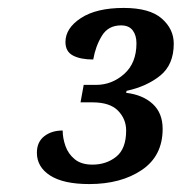

<svg xmlns="http://www.w3.org/2000/svg" viewBox="-20 -844 458 484"><path d="M205 -380Q140 -380 106.5 -401.5Q73 -423 73 -459Q73 -486 91.5 -500.5Q110 -515 138 -515Q138 -496 145 -476Q152 -456 168.5 -442.5Q185 -429 213 -429Q248 -429 273 -449Q298 -469 298 -515Q298 -544 277.5 -565Q257 -586 213 -586H183L191 -630H222Q262 -630 293 -657.5Q324 -685 324 -735Q324 -755 314.5 -767.5Q305 -780 285 -780Q253 -780 237 -754Q221 -728 215 -694Q183 -694 164 -704Q145 -714 145 -738Q145 -773 184 -798.5Q223 -824 292 -824Q357 -824 387.5 -797.5Q418 -771 418 -734Q418 -681 384 -653.5Q350 -626 299 -615L298 -610Q340 -605 365 -582Q390 -559 390 -519Q390 -451 337.5 -415.5Q285 -380 205 -380Z"/></svg>

Font: Noto Serif SemiCondensed SemiBold
Style: Italic
Weight: 600
Width: 4
Italic angle: -12°
Designer: Monotype Design Team
Foundry: Monotype Imaging Inc.
Version: Version 2.014; ttfautohint (v1.8.4.7-5d5b)